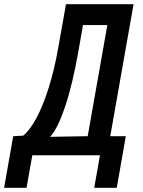

<svg xmlns="http://www.w3.org/2000/svg" viewBox="-62 -745 682 915"><path d="M1 -96 48.5 -98.5Q81 -125 112.2 -183.5Q143.5 -242 170.2 -327.2Q197 -412.5 215.5 -517L252.5 -725H574.5L463.5 -96H537.5L494.5 150H387L414.5 -5H92L64.5 150H-42.5ZM356 -96 449.5 -625.5H333.5L312 -503Q284 -343 247.8 -235.8Q211.5 -128.5 176.5 -93Z"/></svg>

Font: JuliaMono SemiBoldItalic
Style: Regular
Weight: 600
Italic angle: -9°
Monospace: yes
Designer: cormullion
Foundry: corm
Version: Version 0.049; ttfautohint (v1.8.4)